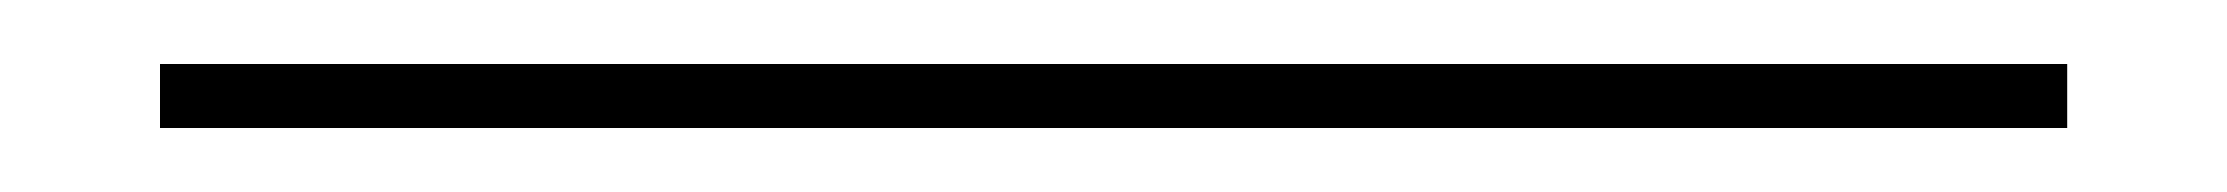

<svg xmlns="http://www.w3.org/2000/svg" viewBox="-20 20 696 60"><path d="M30 40H626V60H30Z"/></svg>

Font: Big Shoulders Stencil Display SemiBold
Style: Regular
Weight: 600
Designer: Patric King
Foundry: XO Type Co
Version: Version 1.000